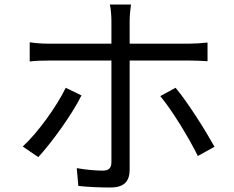

<svg xmlns="http://www.w3.org/2000/svg" viewBox="-20 -804 1040 853"><path d="M342 -380 272 -414C233 -333 148 -214 81 -153L150 -106C207 -167 300 -295 342 -380ZM760 -414 692 -377C745 -314 820 -190 859 -111L933 -152C893 -224 814 -350 760 -414ZM112 -616V-531C139 -534 167 -535 198 -535H475V-527C475 -480 475 -138 475 -84C475 -57 463 -46 436 -46C410 -46 365 -49 321 -57L328 22C369 27 428 29 470 29C531 29 556 2 556 -50C556 -122 556 -446 556 -527V-535H821C845 -535 875 -534 902 -532V-615C877 -612 844 -610 820 -610H556V-713C556 -734 560 -770 562 -784H468C472 -769 475 -734 475 -713V-610H197C165 -610 140 -612 112 -616Z"/></svg>

Font: Noto Sans Mono CJK SC
Style: Regular
Weight: 400
Designer: Ryoko NISHIZUKA 西塚涼子 (kana, bopomofo & ideographs); Paul D. Hunt (Latin, Greek & Cyrillic); Sandoll Communications 산돌커뮤니
Foundry: Adobe
Version: Version 2.004;hotconv 1.0.118;makeotfexe 2.5.65603